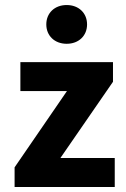

<svg xmlns="http://www.w3.org/2000/svg" viewBox="-20 -743 500 763"><path d="M164 -646C164 -601 197 -569 245 -569C293 -569 326 -601 326 -646C326 -691 293 -723 245 -723C197 -723 164 -691 164 -646ZM38 -78V0H436V-115H220L429 -418V-496H61V-381H246Z"/></svg>

Font: Cambridge Sans Bold
Style: Regular
Weight: 700
Version: Version 2.020;PS 002.020;hotconv 1.0.88;makeotf.lib2.5.64775